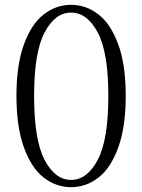

<svg xmlns="http://www.w3.org/2000/svg" viewBox="-20 -760 589 794"><path d="M48 -364Q48 -492 79 -576.5Q110 -661 161 -700.5Q212 -740 274 -740Q336 -740 387 -700.5Q438 -661 469 -576.5Q500 -492 500 -364Q500 -235 469 -150Q438 -65 387 -25.5Q336 14 274 14Q212 14 161 -25.5Q110 -65 79 -150Q48 -235 48 -364ZM428 -364Q428 -544 384 -626Q340 -708 274 -708Q208 -708 164.5 -626Q121 -544 121 -364Q121 -181 164.5 -98.5Q208 -16 274 -16Q340 -16 384 -98.5Q428 -181 428 -364Z"/></svg>

Font: GL-CurulMinamoto Light
Style: Regular
Weight: 300
Designer: Eunice (kana); Ryoko NISHIZUKA 西塚涼子 (ideographs); Frank Grießhammer (Latin, Greek & Cyrillic); Wenlong ZHANG
Foundry: Gutenberg Labo; Adobe
Version: Version 1.002